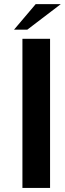

<svg xmlns="http://www.w3.org/2000/svg" viewBox="-20 -920 318 940"><path d="M89.8 0V-730H225.1V0ZM154.8 -899.9H277.8L113.8 -774.9H48.8Z"/></svg>

Font: Miedinger*
Style: Bold
Weight: 700
Version: Version 001.000